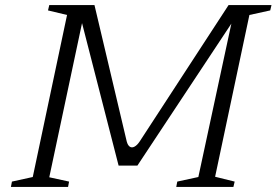

<svg xmlns="http://www.w3.org/2000/svg" viewBox="-20 -736 1089 756"><path d="M248 0H23L27 -21L109 -39L244 -677L169 -695L174 -716H352L479 -179Q483 -164 491 -158.5Q499 -153 509.5 -158.5Q520 -164 530 -179L880 -716H1049L1044 -695L962 -677L827 -40L904 -21L899 0H674L678 -21L761 -39L891 -643L521 -84H447L303 -645L174 -38L252 -21Z"/></svg>

Font: Afta serif
Style: Italic
Weight: 400
Italic angle: -12°
Designer: parq.ink
Foundry: Oriol Esparraguera Font
Version: Version 1.000